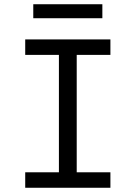

<svg xmlns="http://www.w3.org/2000/svg" viewBox="-20 -886 640 906"><path d="M99 0V-73H258V-627H99V-700H501V-627H342V-73H501V0ZM137 -800V-866H463V-800Z"/></svg>

Font: DM Mono
Style: Regular
Weight: 400
Designer: Colophon Foundry
Foundry: Colophon Foundry
Version: Version 1.000; ttfautohint (v1.8.2.53-6de2)